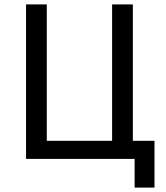

<svg xmlns="http://www.w3.org/2000/svg" viewBox="-20 -720 750 870"><path d="M590 0H98V-700H192V-82H488V-700H582V-82H680V130H590Z"/></svg>

Font: Golos UI VF
Style: Regular
Weight: 400
Designer: A.Korolkova, Vitaly Kuzmin
Foundry: ParaType Ltd
Version: Version 2.000